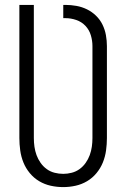

<svg xmlns="http://www.w3.org/2000/svg" viewBox="-20 -755 515 783"><path d="M238 8Q212 8 187 2.5Q162 -3 140 -16Q118 -29 101.5 -49Q85 -69 75.5 -92.5Q66 -116 62.5 -141.5Q59 -167 59 -192V-735H118V-192Q118 -174 120.5 -156.5Q123 -139 129 -122.5Q135 -106 145.5 -91Q156 -76 170.5 -65.5Q185 -55 202.5 -50.5Q220 -46 238 -46Q255 -46 272.5 -50.5Q290 -55 304.5 -65.5Q319 -76 329.5 -91Q340 -106 346 -122.5Q352 -139 354.5 -156.5Q357 -174 357 -192V-567Q357 -589 350.5 -611Q344 -633 328.5 -649.5Q313 -666 291 -673.5Q269 -681 247 -681H238V-735H247Q269 -735 291.5 -731Q314 -727 334.5 -717Q355 -707 371.5 -691Q388 -675 398 -654.5Q408 -634 412 -611.5Q416 -589 416 -567V-192Q416 -167 412.5 -141.5Q409 -116 399.5 -92.5Q390 -69 373.5 -49Q357 -29 335 -16Q313 -3 288 2.5Q263 8 238 8Z"/></svg>

Font: Iosevka QP Light
Style: Regular
Weight: 300
Designer: Belleve Invis
Foundry: Belleve Invis
Version: Version 20.0.0; ttfautohint (v1.8.4)